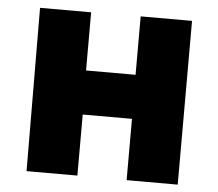

<svg xmlns="http://www.w3.org/2000/svg" viewBox="-48 -627 830 730"><g transform="rotate(5 367.5 -261.5)"><path d="M79 50H273V-183H461V51H656V-574H460V-351H271V-573H76Z"/></g></svg>

Font: GenEiGothic-pro-Heavy
Style: Bold
Weight: 900
Designer: Ryoko NISHIZUKA (kana & ideographs); Paul D. Hunt (Latin, Greek & Cyrillic); Wenlong ZHANG (bopomofo); Sandoll Communica
Foundry: Adobe Systems Incorporated; o_tamon
Version: Version 1.000.140830